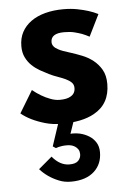

<svg xmlns="http://www.w3.org/2000/svg" viewBox="-50 -459 480 732"><g transform="rotate(-5 190.5 -93.0)"><path d="M176 12Q141 12 112.5 3.5Q56 -13 22.5 -41L74 -126Q106.5 -99.5 140 -87Q158.5 -79.5 177 -79.5Q204 -79.5 218 -88Q236.5 -98 236.5 -120Q236.5 -133 228 -141.2Q219.5 -149.5 206 -155.8Q192.5 -162 176 -167.8Q159.5 -173.5 143.8 -181.2Q128 -189 111.2 -198.5Q94.5 -208 80.5 -221.2Q66.5 -234.5 57.5 -252.8Q48.5 -271 48.5 -295.5Q48.5 -326.5 61 -349.8Q73.5 -373 96 -389.2Q118.5 -405.5 150.2 -414Q182 -422.5 220 -422.5Q249.5 -422.5 273.5 -417.8Q297.5 -413 315 -407.5Q335.5 -401 352 -392.5L311 -309.5Q298 -316.5 283 -322.5Q270.5 -327 254.5 -331Q238.5 -335 215.5 -335Q164.5 -335 164.5 -301.5Q164.5 -283.5 187.5 -272Q200.5 -264.5 236 -254Q255 -248 277 -239.2Q299 -230.5 318 -215.8Q337 -201 349.8 -179Q362.5 -157 362.5 -124.5Q362.5 -48 301 -14Q254.5 12 176 12ZM192 235Q166.5 235 145.5 226Q103.5 209 75 177L126.5 133.5Q156 169 192 169Q216 169 226 158.5Q236 148 236 134Q236 124 232 116.5Q218.5 95.5 188.5 95.5Q178 95.5 170.8 96.5Q163.5 97.5 157 99Q150.5 100.5 146 102.5L134.5 95L173 -21L225.5 -4L206 53L215 52.5Q228 52.5 242 55.5Q261 60 276.8 69.8Q292.5 79.5 302.2 95Q312 110.5 312 132.5Q312 177 282.5 205Q250.5 235 192 235Z"/></g></svg>

Font: Lucymar Sans SemiBold
Style: Regular
Weight: 600
Foundry: The League of Moveable Type (original font) / Main changes by Cristiano Sobral with portions from Mirco Monsees
Version: Version 2.001;August 30, 2020;FontCreator 13.0.0.2681 64-bit